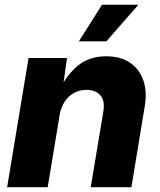

<svg xmlns="http://www.w3.org/2000/svg" viewBox="-20 -784 670 804"><path d="M229.5 -300.8 179.7 0H9.8L99.6 -541H260.7L241.2 -402.8L229.5 -408.2Q261.2 -473.6 308.6 -511Q356 -548.3 424.8 -548.3Q484.4 -548.3 523.9 -521.7Q563.5 -495.1 580.1 -447.8Q596.7 -400.4 585.9 -337.9L530.3 0H359.9L412.6 -315.9Q420.4 -361.8 400.4 -384.8Q380.4 -407.7 342.3 -407.7Q313 -407.7 289.3 -394.5Q265.6 -381.3 250.2 -357.4Q234.9 -333.5 229.5 -300.8ZM310.1 -610.8 407.2 -764.2H559.6L425.3 -610.8Z"/></svg>

Font: Inter 17pt ExtraBold
Style: Italic
Weight: 800
Italic angle: -9.3988°
Version: Version 4.001;git-66647c0bb